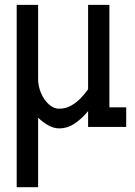

<svg xmlns="http://www.w3.org/2000/svg" viewBox="-20 -527 560 797"><path d="M225.1 5.9Q203.6 5.9 181.2 -6.3Q158.7 -18.6 138.2 -38.6V250H49.3V-506.8H138.2V-199.7Q138.2 -168.9 150.4 -140.6Q162.6 -112.3 182.6 -94Q202.6 -75.7 225.1 -75.7Q252 -75.7 274.7 -88.4Q297.4 -101.1 315.4 -119.9Q333.5 -138.7 345.7 -156.7V-506.8H434.1V-81.5H503.9V0H345.7V-65.9Q321.8 -36.1 291.3 -15.1Q260.7 5.9 225.1 5.9Z"/></svg>

Font: Kay Pho Du SemiBold
Style: Regular
Weight: 600
Designer: Victor Gaultney, Khu Oo Reh
Foundry: SIL International
Version: Version 3.000